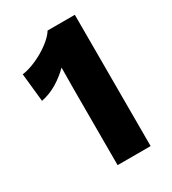

<svg xmlns="http://www.w3.org/2000/svg" viewBox="-164 -748 748 836"><g transform="rotate(-30 209.5 -330.0)"><path d="M179 0V-380Q179 -406 179.5 -434Q180 -462 180 -490Q149 -459 112 -437Q75 -415 34 -407L19 -549Q43 -552 71 -562.5Q99 -573 126.5 -589Q154 -605 175.5 -623.5Q197 -642 208 -660H345V0Z"/></g></svg>

Font: Kantumruy Pro
Style: Bold
Weight: 700
Version: Version 1.002